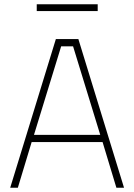

<svg xmlns="http://www.w3.org/2000/svg" viewBox="-20 -884 632 904"><path d="M243 -700H349L564 0H528L463 -215H129L64 0H28ZM452 -249 324 -666H268L140 -249ZM153 -864H440V-832H153Z"/></svg>

Font: Cairo ExtraLight
Style: Regular
Weight: 275
Designer: Mohamed Gaber, Accademia di Belle Arti di Urbino and others
Foundry: Kief Type Foundry, Accademia di Belle Arti di Urbino and others
Version: Version 3.011